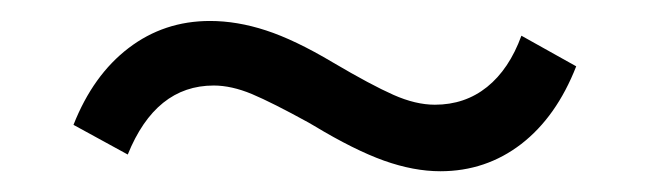

<svg xmlns="http://www.w3.org/2000/svg" viewBox="-20 -452 626 185"><path d="M282.8 -330.7Q279.5 -332.6 277.3 -333.9Q242.4 -353.1 222.7 -361.4Q203 -369.6 185.9 -369.6Q130 -369.6 103.1 -303.1L50.8 -331.7Q69.7 -379.6 103.9 -405.7Q138.1 -431.8 182.3 -431.8Q208.5 -431.8 236.3 -422.7Q264 -413.7 300.8 -391.8Q337.6 -370.1 359.1 -360.6Q380.5 -351.1 399 -351.1Q428 -351.1 449.3 -368.2Q470.6 -385.3 482.4 -417.6L535.2 -388.1Q516.2 -339.5 482.2 -313.2Q448.1 -287 404.3 -287Q378.7 -287 350 -297.2Q321.3 -307.5 282.8 -330.7Z"/></svg>

Font: Min Sans VF VF
Style: Regular
Weight: 400
Designer: Jinseong-Kim, NotoSansCJK, Nunito
Foundry: Jinseong-Kim
Version: Version 1.420;Glyphs 3.1.2 (3151)